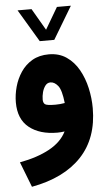

<svg xmlns="http://www.w3.org/2000/svg" viewBox="-61 -685 551 990"><g transform="rotate(-5 215.0 -189.5)"><path d="M168.9 -478 68.8 -646H141.1L206.5 -533.7L272.5 -646H344.7L244.1 -478ZM255.9 -2.9Q235.4 0 218.8 0Q127.4 0 73 -43.5Q18.6 -86.9 18.6 -173.8Q18.6 -213.4 29.8 -254.2Q41 -294.9 64.2 -329.6Q87.4 -364.3 123.5 -385.3Q159.7 -406.2 209 -406.2Q262.2 -406.2 300.5 -379.9Q338.9 -353.5 363.3 -310.1Q387.7 -266.6 399.4 -214.4Q411.1 -162.1 411.1 -110.4Q411.1 45.4 321.3 140.6Q231.4 235.8 63.5 266.6L12.7 135.7Q104.5 118.7 167 84.5Q229.5 50.3 255.9 -2.9ZM269.5 -148.9Q262.2 -216.8 244.1 -239Q226.1 -261.2 205.1 -261.2Q189 -261.2 178.5 -247.6Q168 -233.9 162.8 -214.4Q157.7 -194.8 157.7 -176.3Q157.7 -159.7 167 -152.1Q176.3 -144.5 221.2 -144.5Q245.6 -144.5 269.5 -148.9Z"/></g></svg>

Font: Vazir Black WOL
Style: Black-WOL
Weight: 900
Designer: Saber Rastikerdar
Foundry: Saber Rastikerdar
Version: Version 30.0.0